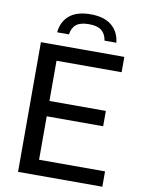

<svg xmlns="http://www.w3.org/2000/svg" viewBox="-101 -1011 797 1079"><g transform="rotate(10 298.0 -471.5)"><path d="M183.5 -87.5H560V0H79V-740H555V-652.5H183.5V-423H505.5V-335.5H183.5ZM327.5 -943Q404.5 -943 447.5 -907.8Q490.5 -872.5 497 -810.5H429.5Q423.5 -849 399.5 -867.8Q375.5 -886.5 327.5 -886.5Q279.5 -886.5 255.8 -867.8Q232 -849 226.5 -810.5H159Q165.5 -873 207.8 -908Q250 -943 327.5 -943Z"/></g></svg>

Font: Encode Sans Medium
Style: Regular
Weight: 500
Designer: Multiple Designers
Foundry: Impallari Type
Version: Version 2.000